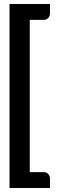

<svg xmlns="http://www.w3.org/2000/svg" viewBox="-20 -794 288 968"><path d="M28 154H232V106C232 97 229 89 223 83C217 77 210 74 200 74H130V-694H200C210 -694 217 -697 223 -703C229 -709 232 -716 232 -725V-774H28Z"/></svg>

Font: SVN-Aleo
Style: Bold
Weight: 700
Designer: Alessio Laiso
Version: Version 1.2.2